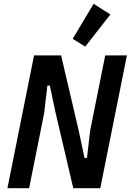

<svg xmlns="http://www.w3.org/2000/svg" viewBox="-20 -989 687 1009"><path d="M272 -397 242 -539H229L212 -394L133 0H19L159 -698H301L394 -301L424 -159H437L454 -304L533 -698H647L507 0H365ZM428 -744 362 -785 472 -969 560 -913Z"/></svg>

Font: IBM Plex Sans Cond SmBld
Style: Italic
Weight: 600
Width: 3
Italic angle: -11°
Designer: Mike Abbink, Paul van der Laan, Pieter van Rosmalen
Foundry: Bold Monday
Version: Version 1.3